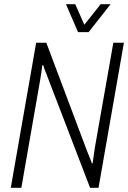

<svg xmlns="http://www.w3.org/2000/svg" viewBox="-20 -888 607 908"><path d="M31 0 151 -686H199L392 -173Q395 -166 399 -155.5Q403 -145 407.5 -134.5Q412 -124 414 -116H418Q420 -133 423.5 -154Q427 -175 429 -192L516 -686H566L446 0H406L206 -521Q203 -531 196 -546.5Q189 -562 185 -579H180Q179 -566 176 -548.5Q173 -531 171 -516L81 0ZM503 -868 399 -736H349L292 -868H336L388 -750H362L456 -868Z"/></svg>

Font: Archivo Condensed Thin
Style: Italic
Weight: 250
Width: 3
Italic angle: -10°
Designer: Hector Gatti
Foundry: Omnibus-Type
Version: Version 2.001